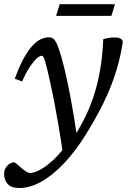

<svg xmlns="http://www.w3.org/2000/svg" viewBox="-48 -676 630 939"><path d="M60 -277.5 24.5 -291Q47.5 -355 70.2 -394.8Q93 -434.5 114 -456Q135 -477.5 154.5 -485.5Q174 -493.5 191 -493.5Q203 -493.5 211.5 -487.8Q220 -482 227.2 -467.5Q234.5 -453 243 -427Q252 -401 266.5 -342.5Q281 -284 298.5 -191.2Q316 -98.5 334 31.5L261 84Q248.5 -2.5 237 -69.2Q225.5 -136 215.8 -186Q206 -236 198 -271.5Q190 -307 184.5 -330.5Q177 -362 172.2 -377.5Q167.5 -393 163.8 -398.2Q160 -403.5 155.5 -403.5Q147 -403.5 132.2 -390.8Q117.5 -378 98.8 -350.2Q80 -322.5 60 -277.5ZM280.5 27.5 306 5Q337 -41.5 363 -92.2Q389 -143 408.8 -201.8Q428.5 -260.5 441 -330.5Q453.5 -400.5 457 -484.5Q476.5 -490 489.5 -491.5Q502.5 -493 516 -492.5Q533.5 -492.5 543.8 -486Q554 -479.5 552 -465.5Q545 -422.5 534.8 -380.8Q524.5 -339 510 -296.8Q495.5 -254.5 476 -210.8Q456.5 -167 431.2 -120.2Q406 -73.5 374.5 -22.5Q322 62.5 265.8 122Q209.5 181.5 154 212.5Q98.5 243.5 47 243.5Q6.5 243.5 -10.8 223.5Q-28 203.5 -28 175.5Q-28 150 -12 134Q4 118 21.5 118Q24.5 118 33 125Q41.5 132 54 143.5Q67 155 78.8 162.5Q90.5 170 98.5 170Q118.5 170 147.8 154.5Q177 139 211.2 107.5Q245.5 76 280.5 27.5ZM226.5 -598.5 244 -655.5H514L497 -598.5Z"/></svg>

Font: Newsreader 10pt
Style: Italic
Weight: 400
Italic angle: -17°
Version: Version 1.003